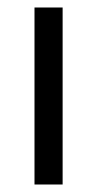

<svg xmlns="http://www.w3.org/2000/svg" viewBox="-20 -492 259 512"><path d="M147 -472V0H72V-472Z"/></svg>

Font: Madhuban Light
Style: Regular
Weight: 300
Designer: jaikishan Patel
Foundry: MagicType
Version: Version 1.000